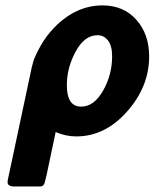

<svg xmlns="http://www.w3.org/2000/svg" viewBox="-20 -489 567 704"><path d="M7.8 179.2Q7.8 173.3 9.8 165L89.8 -210.9Q95.7 -241.7 101.8 -262.5Q107.9 -283.2 128.4 -320.1Q148.9 -356.9 179.2 -388.2Q258.3 -469.2 356 -469.2Q433.1 -469.2 480 -416.5Q526.9 -363.8 526.9 -282.2Q526.9 -171.4 446 -80.1Q365.2 11.2 259.8 11.2Q220.7 11.2 184.1 -4.9Q176.3 34.2 164.1 89.8Q147.9 168.9 143.6 181.9Q139.2 194.8 127 194.8Q124 194.8 123 194.8H35.2Q7.8 195.3 7.8 179.2ZM225.1 -176.8Q225.1 -97.7 277.8 -98.1Q324.7 -98.1 357.9 -156.5Q391.1 -214.8 391.1 -282.2Q391.1 -321.3 376 -340.6Q360.8 -359.9 337.9 -359.9Q290 -359.9 257.6 -300.3Q225.1 -240.7 225.1 -176.8Z"/></svg>

Font: CMU Sans Serif
Style: BoldOblique
Weight: 700
Italic angle: -12°
Version: Version 0.7.0